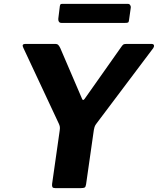

<svg xmlns="http://www.w3.org/2000/svg" viewBox="-20 -968 813 988"><path d="M759 -742Q770 -742 772 -735.5Q774 -729 769 -721L477 -333Q470 -325 466.5 -314.5Q463 -304 460 -279L423 -20Q421 -6 415.5 -3Q410 0 396 0H264Q253 0 250 -5Q247 -10 248 -21L287 -295Q289 -308 288 -315Q287 -322 283 -331L100 -722Q95 -732 97.5 -737Q100 -742 113 -742H263Q275 -742 280 -736.5Q285 -731 290 -721L402 -460Q407 -447 416 -460L605 -728Q612 -738 616.5 -740Q621 -742 633 -742H759ZM653 -929 644 -865Q643 -854 638.5 -852Q634 -850 621 -850H297Q287 -850 283 -856.5Q279 -863 280 -872L288 -937Q290 -945 292 -946.5Q294 -948 300 -948H639Q646 -948 650 -941.5Q654 -935 653 -929Z"/></svg>

Font: Libre Franklin Thin
Style: Bold Italic
Weight: 700
Italic angle: -8°
Version: Version 3.000